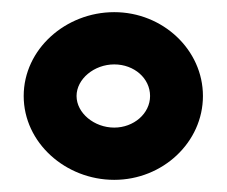

<svg xmlns="http://www.w3.org/2000/svg" viewBox="-20 -776 373 316"><path d="M19 -618C19 -541 88 -480 168 -480C248 -480 314 -542 314 -618C314 -694 248 -756 168 -756C88 -756 19 -695 19 -618ZM106 -618C106 -646 135 -670 168 -670C201 -670 227 -647 227 -618C227 -589 200 -566 168 -566C135 -566 106 -590 106 -618Z"/></svg>

Font: Charger Sport
Style: Blk
Weight: 900
Designer: Jasper
Foundry: Cannot Into Space Fonts
Version: Version 1.1